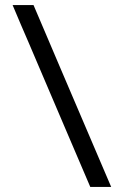

<svg xmlns="http://www.w3.org/2000/svg" viewBox="-20 -733 485 753"><path d="M334 0Q310 -56 287.8 -108Q265.5 -160 236.5 -228L131.5 -474Q111 -522.5 94 -562Q77 -601.5 61.2 -638Q45.5 -674.5 29.5 -713H111.5Q136 -655.5 159.2 -601.2Q182.5 -547 212.5 -476L318.5 -228Q347.5 -160 369.8 -108Q392 -56 416 0Z"/></svg>

Font: Commissioner Thin
Style: Regular
Weight: 400
Version: Version 1.000